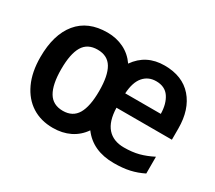

<svg xmlns="http://www.w3.org/2000/svg" viewBox="-109 -761 1097 981"><g transform="rotate(30 439.5 -271.0)"><path d="M616 -552Q722 -552 779.5 -486Q837 -420 837 -308V-242H510Q512 -163 546.5 -124Q581 -85 644 -85Q693 -85 731 -95Q769 -105 810 -126V-27Q772 -8 732 1Q692 10 639 10Q515 10 452 -75Q423 -33 379 -11.5Q335 10 279 10Q208 10 155.5 -23.5Q103 -57 73.5 -120.5Q44 -184 44 -272Q44 -405 104.5 -478.5Q165 -552 279 -552Q332 -552 376 -530.5Q420 -509 449 -467Q508 -552 616 -552ZM619 -461Q573 -461 544.5 -428Q516 -395 512 -328H722Q721 -387 696 -424Q671 -461 619 -461ZM279 -451Q220 -451 193.5 -406.5Q167 -362 167 -272Q167 -182 194 -136.5Q221 -91 280 -91Q338 -91 364.5 -136Q391 -181 391 -272Q391 -362 364.5 -406.5Q338 -451 279 -451Z"/></g></svg>

Font: Noto Sans Sinhala SemiCondensed SemiBold
Style: Regular
Weight: 600
Width: 4
Designer: Jelle Bosma - Monotype Design Team
Foundry: Monotype Imaging Inc.
Version: Version 2.006; ttfautohint (v1.8.4.7-5d5b)